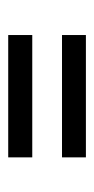

<svg xmlns="http://www.w3.org/2000/svg" viewBox="102 -516 234 479"><g transform="rotate(-90 219.5 -276.0)"><path d="M66.9 -313V-373H372.1V-313ZM66.9 -179.2V-238.8H372.1V-179.2Z"/></g></svg>

Font: Rawline Medium
Style: Regular
Weight: 500
Designer: Matt McInerney, Pablo Impallari, Rodrigo Fuenzalida
Foundry: Matt McInerney, Pablo Impallari, Rodrigo Fuenzalida
Version: Version 4.020;PS 004.020;hotconv 1.0.88;makeotf.lib2.5.64775